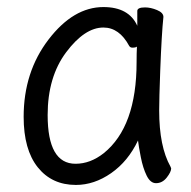

<svg xmlns="http://www.w3.org/2000/svg" viewBox="-20 -506 540 544"><path d="M195 18Q127 18 87 -32Q47 -82 47 -175Q47 -302 117.5 -394Q188 -486 273 -486Q345 -486 369 -433V-475Q369 -485 391 -485Q407 -485 425 -477.5Q443 -470 443 -458Q438 -411 434 -306Q431 -225 431 -193Q431 -91 463 -34L465 -29Q465 -19 452.5 -3Q440 13 422 13Q406 13 395.5 -8.5Q385 -30 379 -60.5Q373 -91 371 -108Q343 -49 295 -15.5Q247 18 195 18ZM194 -42Q236 -42 274 -72Q367 -147 367 -330Q367 -356 368 -374Q365 -371 355 -371Q349 -371 346 -376Q318 -428 273 -428Q220 -428 167.5 -358Q115 -288 115 -180Q115 -42 194 -42Z"/></svg>

Font: LXGW WenKai Mono TC
Style: Regular
Weight: 400
Designer: LXGW / Fontworks Inc.
Foundry: LXGW / Fontworks Inc.
Version: Version 1.330